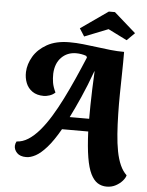

<svg xmlns="http://www.w3.org/2000/svg" viewBox="-66 -948 890 1160"><g transform="rotate(5 379.0 -367.5)"><path d="M624.7 160Q594 160 569.8 144.7Q545.7 129.3 527.8 93.2Q510 57 499.7 -5.3Q489.3 -67.7 485.3 -162H326.3Q284.7 -89.3 248.5 -48.7Q212.3 -8 181.8 8.3Q151.3 24.7 125.3 24.7Q88 24.7 69.3 5.5Q50.7 -13.7 51.3 -37.7Q52 -45.7 53.8 -51.8Q55.7 -58 59.3 -64.3Q95.3 -65.7 129.5 -87.5Q163.7 -109.3 196.5 -147.5Q229.3 -185.7 260.5 -236.5Q291.7 -287.3 321.8 -347.5Q352 -407.7 381.3 -473.5Q410.7 -539.3 438.7 -606.7L433.7 -616Q420.7 -621 404.5 -623.8Q388.3 -626.7 372.7 -626.7Q318 -626.7 282.5 -590.5Q247 -554.3 244.3 -491.3Q243.7 -463 248 -437.2Q252.3 -411.3 267.7 -379.3Q253.3 -365.3 233.7 -359Q214 -352.7 198.7 -352.7Q156.7 -352.7 129.5 -371.5Q102.3 -390.3 90.2 -421Q78 -451.7 79.3 -487.7Q81.3 -535.7 108.5 -581.8Q135.7 -628 190 -658.7Q244.3 -689.3 326.3 -689.3Q366.7 -689.3 408.5 -684.8Q450.3 -680.3 492.7 -674.7Q535 -669 576.8 -664.5Q618.7 -660 659.3 -660Q659.7 -595.3 658.3 -530.8Q657 -466.3 656.2 -404Q655.3 -341.7 656.7 -283.7Q658 -219 662.2 -162.2Q666.3 -105.3 675.3 -58.3Q684.3 -11.3 700 24Q715.7 59.3 739.3 81.3Q736 97.3 719.8 115.7Q703.7 134 679.3 147Q655 160 624.7 160ZM366.3 -239H484.3Q484.3 -275.7 484.8 -321.2Q485.3 -366.7 487.3 -419Q489.3 -471.3 492 -527.3H490.3Q458 -438.3 426 -366.3Q394 -294.3 366.3 -239ZM410.7 -731.7 380.7 -778.7 546.3 -894.7H583.3L715.3 -778.3L668.3 -731.7L554 -788.7Z"/></g></svg>

Font: Sansita Swashed Light
Style: Regular
Weight: 300
Designer: Pablo Cosgaya
Foundry: Omnibus-Type
Version: Version 1.003